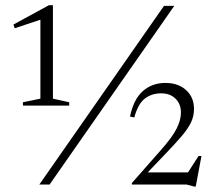

<svg xmlns="http://www.w3.org/2000/svg" viewBox="-20 -692 810 720"><path d="M127.5 0 595 -670H633.5L166 0ZM735.5 -107 714 7.5H708L679.5 0H474.5V-5.5L584 -130Q626 -177.5 642.2 -209.5Q658.5 -241.5 658.5 -270Q658.5 -302 638.2 -322Q618 -342 584 -342Q549.5 -342 523.8 -322.8Q498 -303.5 483.5 -251.5L467.5 -255Q481 -320 515.8 -350.5Q550.5 -381 600.5 -381Q648.5 -381 678 -354Q707.5 -327 707.5 -283.5Q707.5 -257.5 697 -234.5Q686.5 -211.5 662.5 -183Q638.5 -154.5 598.5 -113L534 -45.5H685L724.5 -107ZM131.5 -322V-618L35 -586L30.5 -600L163.5 -672.5H178.5V-322L239.5 -308.5V-296H66V-308.5Z"/></svg>

Font: Newsreader Text Light
Style: Regular
Weight: 300
Designer: Hugues Gentile
Foundry: Production Type
Version: Version 1.002